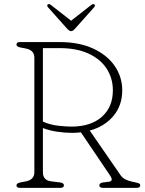

<svg xmlns="http://www.w3.org/2000/svg" viewBox="-20 -902 694 922"><path d="M567 -468Q567 -395.5 524.5 -345Q482 -294.5 411 -275L559.5 -60Q569.5 -46 584.8 -39.2Q600 -32.5 615 -29.5Q638.5 -24.5 646 -21.8Q653.5 -19 653.5 -12Q653.5 0 636.5 0H474Q457 0 457 -12Q457 -23.5 476 -26L501 -29Q526.5 -32 510 -57L368.5 -266.5Q347 -264 325 -264Q292 -264 254.8 -269.5Q217.5 -275 186 -287V-75Q186 -35.5 227 -31L268 -26Q287 -23.5 287 -12Q287 0 270 0H76Q59 0 59 -12Q59 -22 78 -26L104 -31Q145 -39 145 -75V-625Q145 -661 104 -669L78 -674Q59 -678 59 -688Q59 -700 76 -700H266Q360 -700 427.5 -668.8Q495 -637.5 531 -585Q567 -532.5 567 -468ZM186 -671V-318Q221 -302.5 260 -298.2Q299 -294 322 -294Q416 -294 469 -341Q522 -388 522 -468Q522 -526.5 492 -572.5Q462 -618.5 404.8 -644.8Q347.5 -671 266 -671ZM340 -764Q330 -752.5 322 -752.5Q313 -752.5 302.5 -764L210.5 -867Q203 -876 210 -881Q215.5 -884.5 224 -878.5L321.5 -802.5L418.5 -878.5Q427 -884.5 432.5 -881Q439.5 -876 432 -867Z"/></svg>

Font: Fraunces 9pt S100 Thin
Style: Regular
Weight: 100
Version: Version 1.000; ttfautohint (v1.8.3)